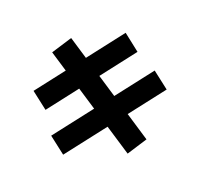

<svg xmlns="http://www.w3.org/2000/svg" viewBox="-181 -1019 1361 1318"><g transform="rotate(-30 500.0 -360.5)"><path d="M874 -645 879 -491 133 -462 127 -616ZM917 -321 923 -167 84 -135 78 -289ZM632 60 471 80 370 -781 532 -801Z"/></g></svg>

Font: Murecho Thin ExtraBold
Style: Regular
Weight: 800
Version: Version 1.010